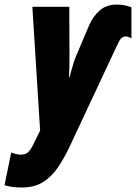

<svg xmlns="http://www.w3.org/2000/svg" viewBox="-80 -583 597 843"><path d="M16.1 240.2Q-8.8 240.2 -26.9 237.5Q-44.9 234.9 -60.1 230L-30.8 86.9Q-4.4 96.2 11.2 96.2Q32.2 96.2 43.7 85Q55.2 73.7 65.9 51.8L96.2 -9.8L62 -553.2H224.1L225.1 -335.9Q225.1 -313.5 224.6 -290.5Q224.1 -267.6 223.1 -245.1H226.1Q231.9 -269.5 240.2 -297.4Q248.5 -325.2 254.9 -338.9L309.1 -466.8Q327.1 -510.3 357.2 -536.6Q387.2 -563 432.1 -563Q454.6 -563 469.7 -559.3Q484.9 -555.7 497.1 -550.8V-414.1Q493.7 -417 486.1 -419.9Q478.5 -422.9 473.1 -422.9Q459.5 -422.9 451.9 -414.6Q444.3 -406.2 433.1 -381.8L225.1 62Q202.1 110.8 174.8 151.4Q147.5 191.9 109.6 216.1Q71.8 240.2 16.1 240.2Z"/></svg>

Font: Open Sans Condensed ExtraBold
Style: Italic
Weight: 800
Width: 3
Italic angle: -12°
Designer: Monotype Design Team
Foundry: Monotype Imaging Inc.
Version: Version 3.003; ttfautohint (v1.8.4)